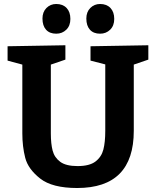

<svg xmlns="http://www.w3.org/2000/svg" viewBox="-20 -931 782 963"><path d="M724 -704V-632L651 -607V-275Q651 12 367 12Q242 12 181.5 -35.5Q121 -83 106.5 -139.5Q92 -196 92 -262V-607L18 -627V-699L308 -704V-632L235 -607V-262Q235 -210 244 -175.5Q253 -141 282 -119.5Q311 -98 369 -98Q429 -98 459 -121Q489 -144 498.5 -181Q508 -218 508 -275V-608L434 -627V-699ZM193 -838Q193 -871 213 -891Q233 -911 262 -911Q295 -911 314 -891Q333 -871 333 -836Q333 -802 312.5 -782Q292 -762 262 -762Q229 -762 211 -782Q193 -802 193 -838ZM413 -838Q413 -871 433 -891Q453 -911 482 -911Q515 -911 534 -891Q553 -871 553 -836Q553 -802 532.5 -782Q512 -762 482 -762Q449 -762 431 -782Q413 -802 413 -838Z"/></svg>

Font: Bitter Pro
Style: Bold
Weight: 700
Designer: Sol Matas, and Bitter project Authors
Foundry: Sol Matas
Version: Version 1.010